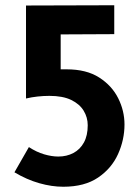

<svg xmlns="http://www.w3.org/2000/svg" viewBox="-20 -696 534 731"><path d="M221 15Q177 15 129.5 1.5Q82 -12 35 -40L90 -136Q119 -117 148 -108.5Q177 -100 202 -100Q234 -100 259.5 -113.5Q285 -127 299.5 -153.5Q314 -180 314 -219Q314 -249 298.5 -274.5Q283 -300 251 -315.5Q219 -331 168 -331Q146 -331 123 -328.5Q100 -326 79 -321V-675L415 -676V-566L211 -565V-432Q215 -432 222 -432Q229 -432 234 -432Q309 -432 357.5 -401Q406 -370 430 -322Q454 -274 454 -222Q454 -164 429.5 -109.5Q405 -55 353.5 -20Q302 15 221 15Z"/></svg>

Font: Yaldevi ExtraLight
Style: Bold
Weight: 700
Version: Version 1.100